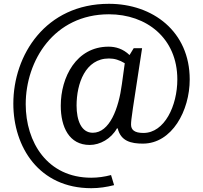

<svg xmlns="http://www.w3.org/2000/svg" viewBox="-20 -748 1066 1008"><path d="M552 -728C219 -728 50 -459 50 -204C50 24 185 240 459 240C500 240 540 234 579 224L563 171C529 180 494 185 459 185C228 185 115 -2 115 -201C115 -429 263 -673 552 -673C749 -673 911 -548 911 -331C911 -193 844 -50 733 -50C685 -50 668 -67 668 -94C668 -121 675 -164 726 -495H682L660 -459C626 -492 587 -503 550 -503C380 -503 299 -342 299 -193C299 -81 343 13 451 13C505 13 563 -19 594 -74H598C614 -7 668 6 730 6C883 6 976 -167 976 -331C976 -583 782 -728 552 -728ZM552 -441C581 -441 607 -433 635 -416L620 -307C603 -177 555 -51 467 -51C407 -51 382 -116 382 -194C382 -309 428 -441 552 -441Z"/></svg>

Font: Rosario
Style: Regular
Weight: 400
Designer: Hector Gatti
Foundry: Omnibus Type
Version: Version 1.100